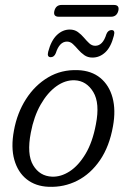

<svg xmlns="http://www.w3.org/2000/svg" viewBox="-20 -728 500 757"><path d="M287 -451.5Q340.5 -449.5 375.5 -420.8Q410.5 -392 423.8 -342.8Q437 -293.5 425.5 -230.5Q411.5 -151 374.5 -96.8Q337.5 -42.5 285 -15.8Q232.5 11 171.5 8.5Q120.5 6.5 85.5 -21Q50.5 -48.5 36.5 -97.8Q22.5 -147 35 -213.5Q47.5 -282.5 82.5 -337.2Q117.5 -392 169.8 -423Q222 -454 287 -451.5ZM185 -31.5Q220 -30 254.8 -52.5Q289.5 -75 317.2 -121.2Q345 -167.5 358 -237.5Q374.5 -321 347.8 -365.2Q321 -409.5 274.5 -411.5Q237.5 -413 202.2 -387.8Q167 -362.5 140.2 -315.5Q113.5 -268.5 101.5 -205Q85 -119.5 110.8 -76.5Q136.5 -33.5 185 -31.5ZM344.5 -501Q326 -501 312.5 -510.5Q299 -520 288.2 -532.5Q277.5 -545 267.2 -554.5Q257 -564 244 -564Q214.5 -564 200 -518.5Q193.5 -502.5 180 -502.5Q164.5 -502.5 170 -524Q181.5 -568 204.2 -589.8Q227 -611.5 255 -611.5Q273.5 -611.5 287 -601.8Q300.5 -592 311 -579.5Q321.5 -567 332 -557.2Q342.5 -547.5 355.5 -547.5Q385.5 -547.5 399.5 -593.5Q406 -609.5 420 -609.5Q435 -609.5 429 -587.5Q417.5 -542.5 395.2 -521.8Q373 -501 344.5 -501ZM194.5 -685.5Q200.5 -708.5 223 -708.5H429Q452 -708.5 446.5 -685.5Q440.5 -662 417.5 -662H212Q188.5 -662 194.5 -685.5Z"/></svg>

Font: Fraunces 72pt S100 Light
Style: Italic
Weight: 300
Italic angle: -16°
Version: Version 1.000; ttfautohint (v1.8.3)